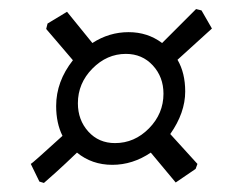

<svg xmlns="http://www.w3.org/2000/svg" viewBox="-20 -577 501 424"><path d="M141 -444Q119 -470 103 -488.5Q87 -507 82 -513L85 -525L128 -551L184 -482Q221 -506 264 -506Q306 -506 338 -482L413 -557L425 -554L448 -514L372 -445Q389 -416 389 -375Q389 -328 356 -281L416 -215L412 -204L368 -174L313 -240Q273 -213 228 -213Q183 -213 150 -240Q123 -214 103 -196Q83 -178 77 -173L67 -176L48 -215Q50 -215 118 -277Q104 -305 104 -343Q104 -397 141 -444ZM234 -261Q277 -261 309 -293.5Q341 -326 341 -370Q341 -407 317.5 -432.5Q294 -458 258 -458Q216 -458 184 -425.5Q152 -393 152 -349Q152 -312 175 -286.5Q198 -261 234 -261Z"/></svg>

Font: Alegreya SC
Style: Italic
Weight: 400
Italic angle: -7°
Designer: Juan Pablo del Peral
Foundry: Huerta Tipografica
Version: Version 2.007; ttfautohint (v1.6)